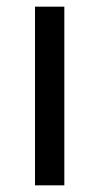

<svg xmlns="http://www.w3.org/2000/svg" viewBox="-20 -556 298 576"><path d="M173 0H85V-536H173Z"/></svg>

Font: Noto Sans Siddham
Style: Regular
Weight: 400
Designer: Monotype Design Team
Foundry: Monotype Imaging Inc.
Version: Version 2.004; ttfautohint (v1.8.4.7-5d5b)